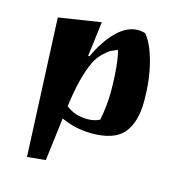

<svg xmlns="http://www.w3.org/2000/svg" viewBox="-109 -622 894 939"><g transform="rotate(15 338.5 -153.0)"><path d="M476 -523Q495 -523 513 -517Q549 -474 571.5 -387.5Q594 -301 594 -194.5Q594 -88 547.5 -32Q501 24 386 24Q304 24 231 -10L204 208L111 217L80 -481L294 -514L272 -338H279Q319 -424 370 -473.5Q421 -523 476 -523ZM347 -38Q384 -38 410 -52Q425 -129 425 -197.5Q425 -266 419 -324Q413 -382 405 -404Q383 -395 372 -389.5Q361 -384 337 -361.5Q313 -339 298 -308Q258 -224 239 -74Q284 -38 347 -38Z"/></g></svg>

Font: Joti One
Style: Regular
Weight: 400
Designer: Eduardo Rodriguez Tunni
Foundry: Eduardo Rodriguez Tunni
Version: Version 1.001